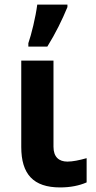

<svg xmlns="http://www.w3.org/2000/svg" viewBox="-20 -810 418 840"><path d="M104 -606H187C223 -664 252 -723 275 -779V-790H143C136 -735 117 -658 104 -621ZM243 10C288 10 327 2 359 -12V-118C327 -109 298 -103 275 -103C238 -103 214 -123 214 -168V-545H73V-167C73 -48 126 10 243 10Z"/></svg>

Font: Kathrein 75 Bold
Style: Regular
Weight: 700
Designer: Lazydogs Typefoundry, based on Open Sans by Ascender Corporation
Foundry: Lazydogs Typefoundry
Version: Version 1.003;PS 001.003;hotconv 1.0.88;makeotf.lib2.5.64775